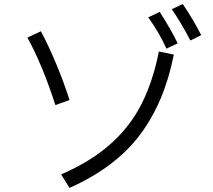

<svg xmlns="http://www.w3.org/2000/svg" viewBox="-20 -884 1040 939"><path d="M911 -686Q864 -776 820 -839L874 -864Q928 -784 964 -712ZM794 -646Q759 -724 705 -799L761 -826Q818 -737 849 -672ZM251 -370Q186 -570 114 -700L180 -731Q219 -658 256.5 -567.5Q294 -477 320 -395ZM279 -31Q426 -95 521.5 -180.5Q617 -266 672.5 -376Q728 -486 757 -632L830 -617Q785 -386 665.5 -226Q546 -66 320 35Z"/></svg>

Font: IBM Plex Sans JP
Style: Regular
Weight: 400
Designer: Mike Abbink; Paul van der Laan; Pieter van Rosmalen; Wujin Sim; Yejin Wi; Jinhee Kim; Boomi Park; Yona Kim; Kichan Ma
Foundry: Sandoll Inc.
Version: Version 1.001